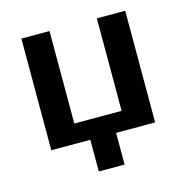

<svg xmlns="http://www.w3.org/2000/svg" viewBox="-93 -561 766 784"><g transform="rotate(-15 290.0 -169.0)"><path d="M65 0V-472H184V-81H384V-472H504V0H339V134H230V0Z"/></g></svg>

Font: Coval
Style: ExtraBold
Weight: 800
Foundry: Context Ltd
Version: Version 001.000